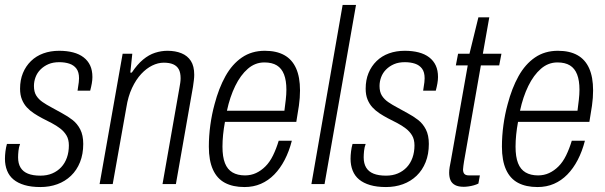

<svg xmlns="http://www.w3.org/2000/svg" viewBox="-21 -743 2444 775"><path d="M142 12Q105 12 78 4Q51 -4 33.5 -18.5Q16 -33 7.5 -54.5Q-1 -76 -1 -102Q-1 -116 1 -132Q3 -148 7 -162H60Q55 -149 53.5 -134Q52 -119 52 -108Q52 -83 62 -66.5Q72 -50 92 -42Q112 -34 142 -34Q169 -34 190 -43Q211 -52 226 -68Q241 -84 249 -106.5Q257 -129 257 -156Q257 -180 247.5 -196Q238 -212 222.5 -224Q207 -236 188 -246Q169 -256 149 -266Q132 -275 116 -285.5Q100 -296 87.5 -309.5Q75 -323 67.5 -341.5Q60 -360 60 -385Q60 -420 71.5 -448Q83 -476 104 -496.5Q125 -517 154 -527.5Q183 -538 218 -538Q249 -538 274 -531.5Q299 -525 316.5 -511.5Q334 -498 343 -478.5Q352 -459 352 -432Q352 -420 349.5 -406Q347 -392 343 -377H292Q296 -401 297 -411Q298 -421 298 -427Q298 -452 287.5 -466Q277 -480 259 -486Q241 -492 218 -492Q193 -492 174.5 -484Q156 -476 142.5 -462.5Q129 -449 122.5 -431.5Q116 -414 116 -396Q116 -372 125.5 -357Q135 -342 151 -331Q167 -320 186 -310Q207 -298 229.5 -286Q252 -274 271.5 -259Q291 -244 303 -220.5Q315 -197 315 -162Q315 -121 302 -88.5Q289 -56 265.5 -33.5Q242 -11 210.5 0.5Q179 12 142 12Z M381 0 474 -526H513L505 -450H511Q533 -483 556.5 -502.5Q580 -522 605 -530Q630 -538 655 -538Q687 -538 711.5 -528Q736 -518 749.5 -497Q763 -476 763 -441Q763 -431 761.5 -419Q760 -407 758 -393L689 0H635L703 -387Q705 -398 706.5 -408Q708 -418 708 -427Q708 -450 700.5 -463.5Q693 -477 678 -483.5Q663 -490 640 -490Q617 -490 593.5 -478.5Q570 -467 549 -444.5Q528 -422 512 -388Q496 -354 489 -309L434 0Z M966 12Q919 12 887 -5Q855 -22 838.5 -58.5Q822 -95 822 -151Q822 -194 828 -238Q834 -282 845 -322Q862 -387 889 -435.5Q916 -484 955.5 -511Q995 -538 1048 -538Q1095 -538 1126.5 -520.5Q1158 -503 1174 -467.5Q1190 -432 1190 -378Q1190 -348 1185.5 -316.5Q1181 -285 1175 -251H887Q882 -224 879.5 -199Q877 -174 877 -151Q877 -110 887 -84.5Q897 -59 917.5 -47Q938 -35 968 -35Q992 -35 1012.5 -44.5Q1033 -54 1050.5 -71.5Q1068 -89 1081 -115.5Q1094 -142 1104 -175H1157Q1146 -132 1128 -97.5Q1110 -63 1086 -38.5Q1062 -14 1032 -1Q1002 12 966 12ZM895 -296H1127Q1130 -319 1132.5 -340.5Q1135 -362 1135 -381Q1135 -418 1125.5 -442.5Q1116 -467 1096.5 -479Q1077 -491 1046 -491Q1009 -491 979.5 -465.5Q950 -440 928.5 -396Q907 -352 895 -296Z M1236 0 1362 -723H1416L1289 0Z M1537 12Q1500 12 1473 4Q1446 -4 1428.5 -18.5Q1411 -33 1402.5 -54.5Q1394 -76 1394 -102Q1394 -116 1396 -132Q1398 -148 1402 -162H1455Q1450 -149 1448.5 -134Q1447 -119 1447 -108Q1447 -83 1457 -66.5Q1467 -50 1487 -42Q1507 -34 1537 -34Q1564 -34 1585 -43Q1606 -52 1621 -68Q1636 -84 1644 -106.5Q1652 -129 1652 -156Q1652 -180 1642.5 -196Q1633 -212 1617.5 -224Q1602 -236 1583 -246Q1564 -256 1544 -266Q1527 -275 1511 -285.5Q1495 -296 1482.5 -309.5Q1470 -323 1462.5 -341.5Q1455 -360 1455 -385Q1455 -420 1466.5 -448Q1478 -476 1499 -496.5Q1520 -517 1549 -527.5Q1578 -538 1613 -538Q1644 -538 1669 -531.5Q1694 -525 1711.5 -511.5Q1729 -498 1738 -478.5Q1747 -459 1747 -432Q1747 -420 1744.5 -406Q1742 -392 1738 -377H1687Q1691 -401 1692 -411Q1693 -421 1693 -427Q1693 -452 1682.5 -466Q1672 -480 1654 -486Q1636 -492 1613 -492Q1588 -492 1569.5 -484Q1551 -476 1537.5 -462.5Q1524 -449 1517.5 -431.5Q1511 -414 1511 -396Q1511 -372 1520.5 -357Q1530 -342 1546 -331Q1562 -320 1581 -310Q1602 -298 1624.5 -286Q1647 -274 1666.5 -259Q1686 -244 1698 -220.5Q1710 -197 1710 -162Q1710 -121 1697 -88.5Q1684 -56 1660.5 -33.5Q1637 -11 1605.5 0.5Q1574 12 1537 12Z M1851 11Q1829 11 1816 4Q1803 -3 1797.5 -15.5Q1792 -28 1792 -46Q1792 -56 1794 -68.5Q1796 -81 1799 -95L1867 -479H1819L1828 -526H1874L1910 -673H1954L1928 -526H2003L1994 -479H1920L1852 -91Q1851 -84 1849.5 -74Q1848 -64 1848 -59Q1848 -47 1853.5 -41Q1859 -35 1872 -35H1916L1910 -2Q1902 2 1891.5 5Q1881 8 1870 9.5Q1859 11 1851 11Z M2149 12Q2102 12 2070 -5Q2038 -22 2021.5 -58.5Q2005 -95 2005 -151Q2005 -194 2011 -238Q2017 -282 2028 -322Q2045 -387 2072 -435.5Q2099 -484 2138.5 -511Q2178 -538 2231 -538Q2278 -538 2309.5 -520.5Q2341 -503 2357 -467.5Q2373 -432 2373 -378Q2373 -348 2368.5 -316.5Q2364 -285 2358 -251H2070Q2065 -224 2062.5 -199Q2060 -174 2060 -151Q2060 -110 2070 -84.5Q2080 -59 2100.5 -47Q2121 -35 2151 -35Q2175 -35 2195.5 -44.5Q2216 -54 2233.5 -71.5Q2251 -89 2264 -115.5Q2277 -142 2287 -175H2340Q2329 -132 2311 -97.5Q2293 -63 2269 -38.5Q2245 -14 2215 -1Q2185 12 2149 12ZM2078 -296H2310Q2313 -319 2315.5 -340.5Q2318 -362 2318 -381Q2318 -418 2308.5 -442.5Q2299 -467 2279.5 -479Q2260 -491 2229 -491Q2192 -491 2162.5 -465.5Q2133 -440 2111.5 -396Q2090 -352 2078 -296Z"/></svg>

Font: Archivo Condensed ExtraLight
Style: Italic
Weight: 250
Width: 3
Italic angle: -10°
Designer: Hector Gatti
Foundry: Omnibus-Type
Version: Version 2.001